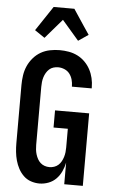

<svg xmlns="http://www.w3.org/2000/svg" viewBox="-64 -1022 628 1071"><g transform="rotate(5 250.0 -486.0)"><path d="M198 8Q174 8 150.5 0Q127 -8 109.5 -25Q92 -42 80.5 -63.5Q69 -85 62.5 -108.5Q56 -132 53.5 -156.5Q51 -181 51 -205V-530Q51 -557 55 -584.5Q59 -612 70 -637Q81 -662 99.5 -683.5Q118 -705 141.5 -718.5Q165 -732 192.5 -737.5Q220 -743 247 -743Q273 -743 298.5 -738.5Q324 -734 347 -722.5Q370 -711 388.5 -692.5Q407 -674 419 -651.5Q431 -629 437 -603.5Q443 -578 443 -552V-546H332V-549Q332 -567 327 -585Q322 -603 311 -617.5Q300 -632 282.5 -639.5Q265 -647 247 -647Q233 -647 220 -643Q207 -639 197 -630Q187 -621 180 -609Q173 -597 169 -584Q165 -571 163.5 -557.5Q162 -544 162 -530V-205Q162 -192 163.5 -178.5Q165 -165 169 -152Q173 -139 179.5 -127Q186 -115 196 -106Q206 -97 219 -92.5Q232 -88 246 -88Q260 -88 273 -92.5Q286 -97 296 -106Q306 -115 312.5 -127Q319 -139 323 -152Q327 -165 328.5 -178.5Q330 -192 330 -205V-310H250V-406H441V0H337V-121Q332 -96 321 -72Q310 -48 292 -29.5Q274 -11 249 -1.5Q224 8 198 8ZM156 -804 100 -842 192 -980H308L369 -888L400 -842L344 -804L250 -913Z"/></g></svg>

Font: Iosevka
Style: Bold
Weight: 700
Monospace: yes
Designer: Belleve Invis
Foundry: Belleve Invis
Version: Version 32.5.0; ttfautohint (v1.8.4)